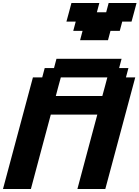

<svg xmlns="http://www.w3.org/2000/svg" viewBox="-20 -1270 937 1290"><path d="M500 0H687.5L888.7 -750H826.2L842.8 -812.5H780.3L796.9 -875H359.4L342.8 -812.5H280.3L263.7 -750H201.2L0 0H187.5Q209.5 -83 254.2 -250Q298.8 -417 321.3 -500H633.8Q611.3 -417 566.7 -250Q522 -83 500 0ZM667.5 -625H355Q360.4 -646 371.6 -687.7Q382.8 -729.5 388.7 -750H701.2Q695.8 -729.5 684.6 -687.5Q673.3 -645.5 667.5 -625ZM518.1 -1000H705.6L722.2 -1062.5H784.7L801.3 -1125H863.8Q869.6 -1146 880.9 -1187.5Q892.1 -1229 897.5 -1250H710L693.4 -1187.5H630.9L647.5 -1250H460Q454.6 -1229 443.4 -1187.5Q432.1 -1146 426.3 -1125H488.8L472.2 -1062.5H534.7Z"/></svg>

Font: Faithful 32x
Style: SemiboldOblique
Weight: 400
Foundry: Faithful Resource Pack
Version: Version 1.0; January 27, 2023